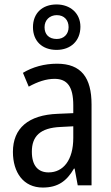

<svg xmlns="http://www.w3.org/2000/svg" viewBox="-20 -832 500 862"><path d="M234 -608C298 -608 341 -649 341 -712C341 -773 295 -812 234 -812C169 -812 128 -772 128 -710C128 -648 169 -608 234 -608ZM235 -657C199 -657 180 -678 180 -710C180 -742 203 -764 235 -764C268 -764 288 -742 288 -710C288 -678 266 -657 235 -657ZM236 -546C179 -546 126 -531 83 -505L109 -443C149 -465 187 -478 225 -478C282 -478 309 -443 309 -359V-324L239 -321C107 -316 38 -256 38 -150C38 -58 85 10 172 10C239 10 279 -18 312 -75H315L329 0H391V-363C391 -483 345 -546 236 -546ZM252 -262 309 -265V-213C309 -113 264 -58 198 -58C152 -58 123 -87 123 -151C123 -220 160 -258 252 -262Z"/></svg>

Font: Noto Sans Lao UI Cond
Style: Regular
Weight: 400
Width: 3
Designer: Monotype Design Team
Foundry: Monotype Imaging Inc.
Version: Version 2.000